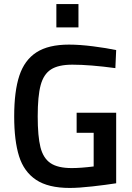

<svg xmlns="http://www.w3.org/2000/svg" viewBox="-20 -916 653 947"><path d="M258 -896H367V-781H258ZM50 -342Q50 -466 75.5 -543Q101 -620 160 -658Q219 -696 320 -696Q373 -696 439.5 -687.5Q506 -679 553 -669L549 -580Q423 -597 337 -597Q268 -597 231.5 -573.5Q195 -550 180.5 -496Q166 -442 166 -342Q166 -244 179.5 -190Q193 -136 229 -111.5Q265 -87 334 -87Q378 -87 442 -95V-261H358V-360H553V-12Q502 -4 435 3.5Q368 11 324 11Q218 11 158 -29Q98 -69 74 -145.5Q50 -222 50 -342Z"/></svg>

Font: Cairo SemiBold
Style: Regular
Weight: 600
Designer: Mohamed Gaber, Accademia di Belle Arti di Urbino and others
Foundry: Kief Type Foundry, Accademia di Belle Arti di Urbino and others
Version: Version 3.011